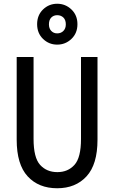

<svg xmlns="http://www.w3.org/2000/svg" viewBox="-20 -994 609 1024"><path d="M69 -249V-690H159V-253Q159 -153 194 -114.5Q229 -76 286 -76Q342 -76 377 -114.5Q412 -153 412 -253V-690H500V-249Q500 -117 441.5 -53.5Q383 10 285 10Q186 10 127.5 -53.5Q69 -117 69 -249ZM178 -865Q178 -913 209.5 -943.5Q241 -974 285 -974Q329 -974 361 -943.5Q393 -913 393 -865Q393 -817 361 -786.5Q329 -756 285 -756Q241 -756 209.5 -786.5Q178 -817 178 -865ZM241 -864Q241 -842 253.5 -829Q266 -816 285 -816Q305 -816 318 -829Q331 -842 331 -864Q331 -888 318 -900.5Q305 -913 285 -913Q266 -913 253.5 -900.5Q241 -888 241 -864Z"/></svg>

Font: Radio Canada Condensed
Style: Regular
Weight: 400
Width: 3
Designer: Charles Daoud, Etienne Aubert Bonn, Alexandre Saumier Demers, Jacques Le Bailly
Foundry: Radio-Canada
Version: Version 2.104; ttfautohint (v1.8.4.7-5d5b);gftools[0.9.28.de